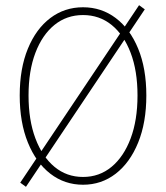

<svg xmlns="http://www.w3.org/2000/svg" viewBox="-20 -700 640 740"><path d="M58 4 516 -680 538 -664 80 20ZM300 12Q229 12 174 -30.5Q119 -73 87.5 -150.5Q56 -228 56 -332Q56 -436 87.5 -512.5Q119 -589 174 -630.5Q229 -672 300 -672Q371 -672 426 -630.5Q481 -589 512.5 -512.5Q544 -436 544 -332Q544 -228 512.5 -150.5Q481 -73 426 -30.5Q371 12 300 12ZM300 -18Q363 -18 410 -57Q457 -96 483.5 -166.5Q510 -237 510 -332Q510 -427 483.5 -496.5Q457 -566 410 -604Q363 -642 300 -642Q237 -642 190 -604Q143 -566 116.5 -496.5Q90 -427 90 -332Q90 -237 116.5 -166.5Q143 -96 190 -57Q237 -18 300 -18Z"/></svg>

Font: Source Code Pro ExtraLight ExtraLight
Style: Regular
Weight: 250
Monospace: yes
Version: Version 1.018;hotconv 1.0.116;makeotfexe 2.5.65601